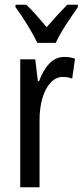

<svg xmlns="http://www.w3.org/2000/svg" viewBox="-20 -786 347 806"><path d="M249 -547Q273 -547 295 -540L283 -456Q266 -463 243 -463Q215 -463 192.5 -439Q170 -415 158 -374Q146 -333 146 -280V0H65V-537H128L139 -445H144Q161 -492 187.5 -519.5Q214 -547 249 -547ZM137 -606Q121 -639 96 -680Q71 -721 45 -756V-766H90Q109 -749 131.5 -723.5Q154 -698 176 -672Q202 -702 219.5 -721Q237 -740 262 -766H307V-756Q285 -725 257.5 -683Q230 -641 214 -606Z"/></svg>

Font: Noto Sans Ethiopic ExtraCondensed
Style: Regular
Weight: 400
Width: 2
Designer: Monotype Design Team
Foundry: Monotype Imaging Inc.
Version: Version 2.102; ttfautohint (v1.8.4.7-5d5b)